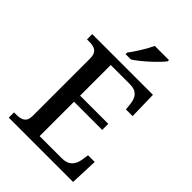

<svg xmlns="http://www.w3.org/2000/svg" viewBox="-265 -1046 1161 1161"><g transform="rotate(45 315.5 -465.5)"><path d="M263 -784V-771H309C365 -807 449 -886 474 -921V-931H353C332 -886 292 -822 263 -784ZM35 0H585L592 -178H535L528 -133C521 -89 497 -53 437 -53H246V-347H487V-399H246V-661H412C470 -661 491 -626 496 -581L501 -536H558L554 -714H35V-669H54C95 -669 130 -660 130 -600V-109C130 -55 96 -45 54 -45H35Z"/></g></svg>

Font: Noto Serif Ethiopic Medium
Style: Regular
Weight: 500
Designer: Monotype Design Team
Foundry: Monotype Imaging Inc.
Version: Version 2.102